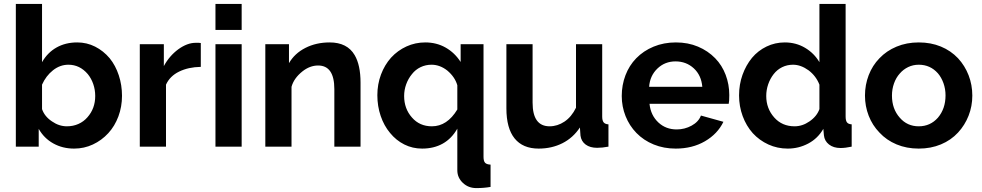

<svg xmlns="http://www.w3.org/2000/svg" viewBox="-20 -750 5022 982"><path d="M534 -69Q567 -105 585.5 -154.5Q604 -204 604 -260Q604 -315 587.5 -365Q571 -415 541 -452Q509 -490 466.5 -511.5Q424 -533 375 -533Q315 -533 269 -507Q223 -481 195 -432V-730H61V0H178V-91Q205 -43 252.5 -16.5Q300 10 359 10Q410 10 455 -11Q500 -32 534 -69ZM246 -129Q208 -154 195 -192V-317Q215 -362 251 -390.5Q287 -419 330 -419Q388 -419 429 -371Q447 -349 457 -320Q467 -291 467 -259Q467 -195 427 -150Q408 -128 381 -116Q354 -104 322 -104Q282 -104 246 -129Z M997 -531H980Q938 -531 892 -498Q846 -464 818 -412V-524H695V0H829V-317Q849 -361 896.5 -384Q944 -407 1007 -408V-530Q1004 -531 997 -531Z M1216 -730H1082V-597H1216ZM1216 -524H1082V0H1216Z M1794 -468Q1756 -533 1666 -533Q1597 -533 1542 -505Q1487 -477 1458 -427V-524H1337V0H1471V-306Q1483 -350 1527 -385Q1565 -415 1607 -415Q1690 -415 1690 -294V0H1824V-327Q1824 -417 1794 -468Z M2319 -92V121Q2319 159 2348 186Q2376 212 2416 212Q2455 212 2489 206V92Q2469 91 2461 82.5Q2453 74 2453 52V-524H2336V-433Q2306 -480 2259.5 -506.5Q2213 -533 2155 -533Q2104 -533 2059 -512.5Q2014 -492 1980 -455Q1947 -418 1928.5 -368.5Q1910 -319 1910 -263Q1910 -207 1927 -157Q1944 -107 1975 -70Q2006 -32 2048 -11Q2090 10 2139 10Q2199 10 2244.5 -15.5Q2290 -41 2319 -92ZM2087 -149Q2047 -194 2047 -259Q2047 -290 2057.5 -319Q2068 -348 2087 -371Q2105 -394 2131 -406.5Q2157 -419 2187 -419Q2230 -419 2268 -389Q2307 -356 2319 -314V-190Q2267 -104 2189 -104Q2126 -104 2087 -149Z M2946 -98 2949 -56Q2953 -27 2975.5 -10.5Q2998 6 3034 6Q3060 6 3092 0V-114Q3075 -115 3067.5 -124Q3060 -133 3060 -154V-524H2926V-199Q2903 -152 2867 -128Q2831 -104 2791 -104Q2704 -104 2704 -225V-524H2570V-196Q2570 -94 2612 -42Q2654 10 2735 10Q2802 10 2856.5 -17.5Q2911 -45 2946 -98Z M3680 -127 3565 -159Q3553 -127 3517.5 -107.5Q3482 -88 3441 -88Q3386 -88 3348 -123Q3308 -160 3302 -219H3707Q3710 -230 3710 -264Q3710 -318 3691.5 -367Q3673 -416 3638 -452Q3601 -490 3550 -511.5Q3499 -533 3437 -533Q3375 -533 3323 -511.5Q3271 -490 3234 -452Q3198 -415 3179 -365Q3160 -315 3160 -259Q3160 -205 3179.5 -156Q3199 -107 3235 -70Q3272 -32 3323.5 -11Q3375 10 3436 10Q3521 10 3585.5 -27.5Q3650 -65 3680 -127ZM3343 -400Q3381 -436 3435 -436Q3490 -436 3528.5 -400.5Q3567 -365 3572 -306H3300Q3304 -363 3343 -400Z M4191 -91 4194 -58Q4197 -29 4220 -11Q4243 7 4279 7Q4304 7 4336 0V-114Q4319 -115 4312 -124Q4305 -133 4305 -154V-730H4171V-432Q4144 -478 4097.5 -505.5Q4051 -533 3994 -533Q3944 -533 3900.5 -512Q3857 -491 3826 -454Q3795 -416 3777.5 -367Q3760 -318 3760 -262Q3760 -206 3778.5 -156Q3797 -106 3830 -69Q3864 -32 3910 -11Q3956 10 4009 10Q4065 10 4114 -16Q4163 -42 4191 -91ZM3940 -149Q3899 -195 3899 -259Q3899 -290 3909 -319Q3919 -348 3937 -371Q3955 -394 3980.5 -406.5Q4006 -419 4036 -419Q4076 -419 4116 -390Q4154 -361 4171 -317V-192Q4158 -155 4120 -129Q4084 -104 4044 -104Q3980 -104 3940 -149Z M4880 -72Q4915 -110 4934 -158.5Q4953 -207 4953 -261Q4953 -316 4934 -365Q4915 -414 4880 -452Q4843 -491 4792 -512Q4741 -533 4679 -533Q4617 -533 4565.5 -511.5Q4514 -490 4478 -452Q4442 -415 4423 -365.5Q4404 -316 4404 -261Q4404 -207 4423 -158Q4442 -109 4478 -72Q4514 -33 4565.5 -11.5Q4617 10 4679 10Q4741 10 4792.5 -11.5Q4844 -33 4880 -72ZM4582 -374Q4600 -395 4625 -407Q4650 -419 4679 -419Q4738 -419 4777 -375Q4795 -354 4805.5 -324.5Q4816 -295 4816 -262Q4816 -194 4777 -148Q4738 -104 4679 -104Q4620 -104 4582 -148Q4542 -193 4542 -261Q4542 -294 4552.5 -323.5Q4563 -353 4582 -374Z"/></svg>

Font: RT Raleway Bold
Style: Regular
Weight: 400
Designer: Matt McInerney, Pablo Impallari, Rodrigo Fuenzalida — Edited by Milan Moffatt in April 2016
Foundry: Matt McInerney, Pablo Impallari, Rodrigo Fuenzalida — Edited by Milan Moffatt in April 2016
Version: Version 3.001